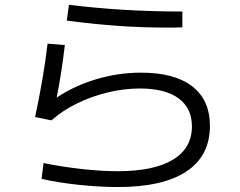

<svg xmlns="http://www.w3.org/2000/svg" viewBox="-20 -752 978 782"><path d="M149.4 -23.4 157.2 -87.9Q236.8 -71.8 316.4 -63.2Q396 -54.7 460 -54.7Q606.9 -54.7 684.3 -101.6Q761.7 -148.4 761.7 -237.3Q761.7 -311.5 707 -351.6Q652.3 -391.6 550.8 -391.6Q485.4 -391.6 418.5 -375.5Q351.6 -359.4 292 -329.8Q232.4 -300.3 189.5 -261.7L123 -275.4Q157.7 -437.5 173.8 -574.2L244.1 -568.4Q231 -456.1 210.9 -354.5Q282.7 -402.8 372.3 -429.4Q461.9 -456.1 554.7 -456.1Q690.9 -456.1 762.9 -400.4Q835 -344.7 835 -239.3Q835 -117.2 739.3 -53.7Q643.6 9.8 460 9.8Q386.2 9.8 302.5 1Q218.8 -7.8 149.4 -23.4ZM691.4 -639.6H662.1Q560.1 -639.6 462.6 -646.5Q365.2 -653.3 252 -668L260.7 -732.4Q482.4 -705.1 722.7 -705.1V-640.6Q702.1 -640.6 691.4 -639.6Z"/></svg>

Font: Pretendard
Style: Regular
Weight: 400
Designer: Base glyphs from Inter by Rasmus Andersson; Hangeul glyphs from Noto Sans CJK(Source Han Sans) by Jang Soo-young and Kan
Foundry: Kil Hyung-jin
Version: Version 1.309